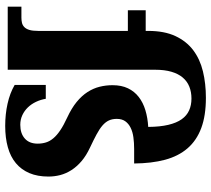

<svg xmlns="http://www.w3.org/2000/svg" viewBox="-57 -753 820 746"><g transform="rotate(90 353.0 -380.0)"><path d="M100.1 -545.9Q100.1 -608.4 120.1 -651.4Q140.1 -694.3 175 -720.7Q210 -747.1 257.3 -758.5Q304.7 -770 359.9 -770Q429.2 -770 477.5 -752Q525.9 -733.9 556.4 -698.5Q586.9 -663.1 600.8 -611.1Q614.7 -559.1 615.2 -491.2H559.1Q534.7 -491.2 513.4 -488.3Q492.2 -485.4 476.3 -477.5Q460.4 -469.7 451.2 -456.8Q441.9 -443.8 441.9 -423.8Q441.9 -406.2 448 -393.1Q454.1 -379.9 467.3 -368.4Q480.5 -356.9 501.7 -345.5Q522.9 -334 553.2 -319.8Q584.5 -305.2 606 -286.9Q627.4 -268.6 640.9 -247.6Q654.3 -226.6 660.2 -204.1Q666 -181.6 666 -158.2Q666 -115.7 652.6 -84.2Q639.2 -52.7 614 -31.7Q588.9 -10.7 552.2 -0.5Q515.6 9.8 469.2 9.8Q423.8 9.8 383.1 0.7Q342.3 -8.3 310.1 -26.9V-147.9H363.8Q367.2 -127.9 375.7 -109.9Q384.3 -91.8 397.2 -78.4Q410.2 -64.9 427.2 -56.9Q444.3 -48.8 464.8 -48.8Q498.5 -48.8 518.3 -66.4Q538.1 -84 538.1 -116.2Q538.1 -133.8 533.4 -148.7Q528.8 -163.6 517.3 -177.2Q505.9 -190.9 486.3 -204.1Q466.8 -217.3 437 -231Q400.4 -248 376.2 -267.8Q352.1 -287.6 337.6 -310.1Q323.2 -332.5 317.1 -356.9Q311 -381.3 311 -407.2Q311 -441.9 323 -467Q335 -492.2 356.7 -509Q378.4 -525.9 408.2 -534.9Q438 -543.9 473.1 -545.9Q472.7 -591.8 465.1 -623.8Q457.5 -655.8 443.4 -675.8Q429.2 -695.8 408.9 -704.8Q388.7 -713.9 362.8 -713.9Q337.4 -713.9 316.7 -705.6Q295.9 -697.3 281.2 -679.9Q266.6 -662.6 258.8 -636Q251 -609.4 251 -573.2V0H5.9V-53.2H48.8Q59.6 -53.2 68.8 -55.4Q78.1 -57.6 85.2 -64.5Q92.3 -71.3 96.2 -84Q100.1 -96.7 100.1 -118.2V-466.8H20V-536.1H100.1Z"/></g></svg>

Font: Droids
Style: b
Weight: 700
Foundry: Ascender Corporation
Version: Version 1.00 build 113